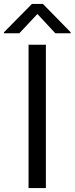

<svg xmlns="http://www.w3.org/2000/svg" viewBox="-56 -955 379 975"><path d="M177 -728H89V0H177ZM-36 -786H42L134 -884L225 -786H303V-791L162 -935H106L-36 -791Z"/></svg>

Font: Wafeq
Style: Regular
Weight: 400
Designer: Rasmus Andersson & Azza Alameddine
Foundry: Google & TypeTogether
Version: Version 3.000;FEAKit 1.0